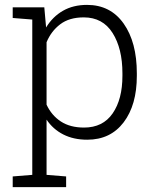

<svg xmlns="http://www.w3.org/2000/svg" viewBox="-20 -558 624 781"><path d="M31.7 -484.9V-528.3H160.2L167.5 -446.3Q194.3 -490.2 236.1 -514.2Q277.8 -538.1 334 -538.1Q429.2 -538.1 482.9 -462.2Q536.6 -386.2 536.6 -259.8V-249.5Q536.6 -130.9 482.9 -60.3Q429.2 10.3 335 10.3Q279.3 10.3 237.5 -11Q195.8 -32.2 169.4 -71.3V153.3L249 159.7V203.1H31.7V159.7L111.3 153.3V-478.5ZM478 -259.8Q478 -360.4 438 -423.8Q397.9 -487.3 320.8 -487.3Q261.7 -487.3 224.9 -459.2Q188 -431.2 169.4 -386.2V-132.3Q189.5 -88.9 227.3 -64Q265.1 -39.1 321.8 -39.1Q398.4 -39.1 438.2 -96.7Q478 -154.3 478 -249.5Z"/></svg>

Font: TypoPRO Roboto Slab
Style: Light
Weight: 300
Designer: Google
Version: Version 1.100263; 2013; ttfautohint (v0.94.20-1c74) -l 8 -r 